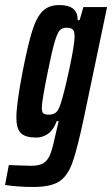

<svg xmlns="http://www.w3.org/2000/svg" viewBox="-56 -538 445 762"><path d="M-36 196 -21 117 3 118Q49 120 68 120Q101 120 118 108.5Q135 97 144.5 71.5Q154 46 166 -11L177 -57H169Q156 -22 134.5 -7Q113 8 88 8Q45 8 27 -9.5Q9 -27 9 -72Q9 -125 34 -255Q55 -362 72 -416Q89 -470 113.5 -494Q138 -518 179 -518Q254 -518 252 -458H260L275 -510H369L276 -66Q250 56 231 108.5Q212 161 178.5 182.5Q145 204 76 204Q14 204 -36 196ZM185 -127Q198 -166 219 -263.5Q240 -361 240 -394Q240 -413 233 -420.5Q226 -428 209 -428Q191 -428 181.5 -418Q172 -408 161.5 -373.5Q151 -339 134 -255Q110 -137 110 -111Q110 -93 116 -88Q122 -83 138 -83Q156 -83 166.5 -92Q177 -101 185 -127Z"/></svg>

Font: Saira Ultra Condensed
Style: Bold Italic
Weight: 700
Width: 1
Italic angle: -12°
Designer: Hector Gatti with collaboration of the Omnibus-Type team
Foundry: Omnibus-Type
Version: Version 1.001; ttfautohint (v1.8)